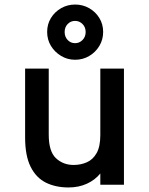

<svg xmlns="http://www.w3.org/2000/svg" viewBox="-20 -813 656 845"><path d="M281.5 12Q225 12 182 -9.2Q139 -30.5 114.8 -79Q90.5 -127.5 90.5 -208.5V-511H194.5V-220.5Q194.5 -146.5 226.2 -116.8Q258 -87 304 -87Q335.5 -87 362.2 -98.8Q389 -110.5 405.2 -139.2Q421.5 -168 421.5 -218.5V-511H525.5V0H421.5V-49.5Q398.5 -21 362.5 -4.5Q326.5 12 281.5 12ZM310.5 -550Q277 -550 249 -566.8Q221 -583.5 204.2 -611Q187.5 -638.5 187.5 -672.5Q187.5 -706.5 204.2 -733.8Q221 -761 249 -777Q277 -793 310.5 -793Q344.5 -793 372.5 -777Q400.5 -761 417.2 -733.8Q434 -706.5 434 -672.5Q434 -638.5 417.2 -610.8Q400.5 -583 372.5 -566.5Q344.5 -550 310.5 -550ZM310.5 -623Q329.5 -623 343.2 -637Q357 -651 357 -672Q357 -693.5 343.2 -707.2Q329.5 -721 310.5 -721Q291 -721 277.8 -707.2Q264.5 -693.5 264.5 -672Q264.5 -651 277.8 -637Q291 -623 310.5 -623Z"/></svg>

Font: Overpass Mono SemiBold
Style: Regular
Weight: 600
Monospace: yes
Designer: Delve Withrington, Dave Bailey
Foundry: Delve Fonts LLC
Version: Version 4.000